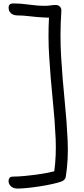

<svg xmlns="http://www.w3.org/2000/svg" viewBox="-20 -837 493 1121"><path d="M81 264Q68 264 56.5 259Q45 254 37.5 243.5Q30 233 30 219Q30 209 35.5 201.5Q41 194 59 194Q82 194 116.5 191Q151 188 189 183Q227 178 262 171Q282 167 297 163Q309 73 305 -26Q300 -137 287.5 -258.5Q275 -380 267 -510Q260 -620 266 -734Q251 -734 235 -735Q195 -737 154.5 -742Q114 -747 80 -747Q66 -747 54.5 -752.5Q43 -758 36.5 -768.5Q30 -779 30 -793Q30 -803 36 -810Q42 -817 60 -817Q101 -817 149.5 -810Q198 -803 244 -803Q260 -803 275.5 -805.5Q291 -808 304 -808Q321 -808 330.5 -797.5Q340 -787 338 -770Q329 -634 337 -503.5Q345 -373 357.5 -250Q370 -127 375 -15.5Q380 96 364 195Q363 204 356.5 211Q350 218 341 222Q319 230 285 237.5Q251 245 212.5 251Q174 257 139 260.5Q104 264 81 264Z"/></svg>

Font: Shantell Sans Light Light
Style: Regular
Weight: 300
Version: Version 1.008;[ac192a2d6]